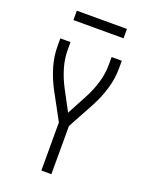

<svg xmlns="http://www.w3.org/2000/svg" viewBox="-167 -997 833 1080"><g transform="rotate(20 250.0 -456.5)"><path d="M220 0V-288L131 -452Q102 -507 84 -567.5Q66 -628 66 -691V-735H127V-691Q127 -635 143 -581.5Q159 -528 185 -479L250 -357L315 -479Q341 -528 357 -581.5Q373 -635 373 -691V-735H434V-691Q434 -628 416 -567.5Q398 -507 369 -452L280 -288V0ZM100 -857V-913H400V-857Z"/></g></svg>

Font: Iosevka Curly Light
Style: Regular
Weight: 300
Monospace: yes
Designer: Belleve Invis
Foundry: Belleve Invis
Version: Version 22.1.2; ttfautohint (v1.8.4)